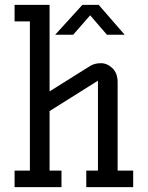

<svg xmlns="http://www.w3.org/2000/svg" viewBox="-20 -770 608 790"><path d="M528 -68V0H335V-68H383V-438L184 -313V-68H233V0H40V-68H103V-682H40V-750H184V-394L350 -498Q369 -510 395 -510Q421 -510 442.5 -489.5Q464 -469 464 -431V-68ZM493 -627H420L351 -707L281 -627H207L319 -750H386Z"/></svg>

Font: Kelly Slab
Style: Regular
Weight: 400
Designer: Denis Masharov
Foundry: Denis Masharov
Version: Version 1.001